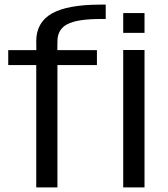

<svg xmlns="http://www.w3.org/2000/svg" viewBox="-20 -809 724 829"><path d="M136.5 0H228V-528H398.5V-592.5H227.5L228 -630.5C228 -664.5 242 -689.5 270.5 -704.5C299 -719.5 347 -727 414.5 -727H436.5V-789H413C318 -789 248 -776 203.5 -750.5C159 -725 136.5 -685 136.5 -631L137 -592.5H15.5V-528H136.5ZM512 0H604V-593H512ZM512 -752.5V-667H604V-752.5Z"/></svg>

Font: Anybody
Style: Regular
Weight: 400
Designer: Tyler Finck
Foundry: Etcetera Type Company
Version: Version 1.110